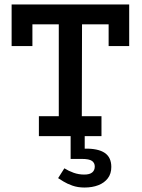

<svg xmlns="http://www.w3.org/2000/svg" viewBox="-20 -609 635 859"><path d="M32 -589H558V-403H466V-500H347L346 -89H434V0H154V-89H243V-500H125V-403H32ZM358 230Q328 230 304 221.5Q280 213 264 203Q248 193 240 188L268 144Q287 156 309.5 164Q332 172 357 172Q381 172 392.5 162.5Q404 153 404 136Q404 120 391.5 111Q379 102 346 102H296V0H359V56Q419 55 448.5 75Q478 95 478 138Q478 168 462.5 188.5Q447 209 420 219.5Q393 230 358 230Z"/></svg>

Font: Podkova SemiBold
Style: Regular
Weight: 600
Designer: Ilya Yudin
Foundry: Cyreal (www.cyreal.org)
Version: Version 2.103